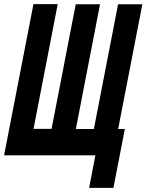

<svg xmlns="http://www.w3.org/2000/svg" viewBox="-47 -749 707 926"><path d="M413.1 0H-27.3L114.3 -729H231.4L114.7 -127.4H201.7L318.4 -728.5H435.5L318.8 -127H405.8L522.5 -728.5H639.6L522.9 -127H555.2L500 157.2H382.8Z"/></svg>

Font: Hack
Style: Bold Italic
Weight: 700
Italic angle: -11°
Monospace: yes
Designer: Christopher Simpkins
Foundry: Christopher Simpkins
Version: Version 2.017; ttfautohint (v1.4.1) -l 4 -r 80 -G 350 -x 0 -